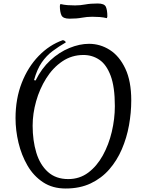

<svg xmlns="http://www.w3.org/2000/svg" viewBox="-20 -1055 841 1100"><path d="M356 25Q281 25 226.5 -11Q172 -47 137.5 -106.5Q103 -166 86 -237Q69 -308 69 -378Q69 -489 104.5 -580Q140 -671 201.5 -734.5Q263 -798 340 -825Q346 -824 351 -820.5Q356 -817 357 -812Q317 -789 281.5 -762.5Q246 -736 219 -697Q192 -658 175 -596L184 -594Q218 -663 268.5 -709.5Q319 -756 377.5 -780Q436 -804 490 -804Q554 -804 609 -769Q664 -734 698 -662Q732 -590 732 -480Q732 -409 719 -337Q706 -265 678 -200Q650 -135 606 -84.5Q562 -34 500 -4.5Q438 25 356 25ZM371 -29Q436 -29 485.5 -66Q535 -103 569 -164.5Q603 -226 620.5 -300Q638 -374 638 -447Q638 -557 614 -621Q590 -685 549.5 -712.5Q509 -740 458 -740Q391 -740 337 -703.5Q283 -667 245 -606.5Q207 -546 187 -475Q167 -404 167 -335Q167 -250 188 -180.5Q209 -111 254.5 -70Q300 -29 371 -29ZM378 -948Q341 -948 332 -967.5Q323 -987 323 -1021Q323 -1024 324 -1025.5Q325 -1027 326 -1032Q347 -1027 367.5 -1025.5Q388 -1024 410 -1024Q440 -1024 469 -1029.5Q498 -1035 540 -1035Q578 -1035 586.5 -1016Q595 -997 595 -962Q595 -959 594.5 -957.5Q594 -956 592 -951Q571 -956 551 -957.5Q531 -959 508 -959Q478 -959 449 -953.5Q420 -948 378 -948Z"/></svg>

Font: Merienda Light
Style: Regular
Weight: 300
Designer: Eduardo Rodriguez Tunni
Foundry: Eduardo Rodriguez Tunni
Version: Version 2.001; ttfautohint (v1.8.4.7-5d5b)